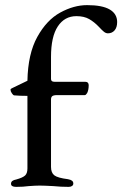

<svg xmlns="http://www.w3.org/2000/svg" viewBox="-20 -726 477 749"><path d="M23 -9Q23 -16 28 -20Q33 -24 44 -26Q69 -33 78 -41.5Q87 -50 87 -69V-352Q56 -352 35 -354Q31 -355 26 -362.5Q21 -370 21 -376Q21 -380 29 -383Q51 -393 87 -411Q89 -516 125.5 -582Q162 -648 215 -677Q268 -706 320 -706Q379 -706 408 -689Q437 -672 437 -640Q437 -619 427 -607.5Q417 -596 401 -596Q393 -596 385.5 -602Q378 -608 366 -621Q348 -640 328 -651.5Q308 -663 278 -663Q232 -663 205.5 -623Q179 -583 179 -504V-418Q179 -407 192 -407H312Q319 -407 322.5 -403.5Q326 -400 326 -394Q326 -375 320 -363Q315 -355 311 -355H204Q189 -355 184 -351Q179 -347 179 -338V-75Q179 -52 192 -42Q205 -32 245 -27Q256 -25 261 -21Q266 -17 266 -10Q266 -4 261 -0.5Q256 3 248 3Q217 3 188 0Q152 -2 135 -2Q118 -2 92 0Q71 3 43 3Q23 3 23 -9Z"/></svg>

Font: EB Garamond Medium
Style: Regular
Weight: 500
Designer: Georg Duffner and Octavio Pardo
Foundry: Georg Duffner
Version: Version 1.000